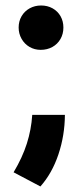

<svg xmlns="http://www.w3.org/2000/svg" viewBox="-20 -527 293 689"><path d="M46.9 -428.2Q46.9 -450.7 57.4 -468.8Q67.9 -486.8 86.4 -497.1Q105 -507.3 127.4 -507.3Q150.4 -507.3 168.7 -497.1Q187 -486.8 197.3 -468.8Q207.5 -450.7 207.5 -428.2Q207.5 -405.3 197 -387Q186.5 -368.7 168 -358.4Q149.4 -348.1 126 -348.1Q104 -348.1 85.9 -358.6Q67.9 -369.1 57.4 -387.7Q46.9 -406.2 46.9 -428.2ZM28.8 91.3Q60.5 38.1 76.4 -12Q92.3 -62 95.7 -114.7H212.9Q212.4 -41 189.7 26.9Q167 94.7 125 142.1Z"/></svg>

Font: Selawik Semibold
Style: Regular
Weight: 600
Designer: Aaron Bell
Foundry: Microsoft Corporation
Version: Version 1.01